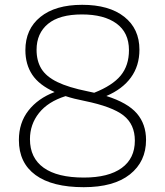

<svg xmlns="http://www.w3.org/2000/svg" viewBox="-20 -769 686 798"><path d="M328 9Q197 9 127.8 -41.5Q58.5 -92 58.5 -187Q58.5 -258.5 98 -309.2Q137.5 -360 207 -386.5Q142.5 -415.5 114 -458.5Q85.5 -501.5 85.5 -560.5Q85.5 -648 147.8 -698.5Q210 -749 321.5 -749Q433.5 -749 496.5 -699.2Q559.5 -649.5 559.5 -562.5Q559.5 -495.5 524.2 -447Q489 -398.5 422 -370Q510.5 -342 548.8 -297.5Q587 -253 587 -187.5Q587 -97.5 520 -44.2Q453 9 328 9ZM344 -389.5Q358 -387 371.5 -383.5Q447.5 -413.5 481.8 -455.2Q516 -497 516 -560.5Q516 -633.5 464.2 -671.2Q412.5 -709 320.5 -709Q227 -709 179.5 -669.8Q132 -630.5 132 -562Q132 -516 151.8 -483.5Q171.5 -451 218 -428.2Q264.5 -405.5 344 -389.5ZM104.5 -190.5Q104.5 -112.5 161.5 -71.8Q218.5 -31 328.5 -31Q431 -31 485.8 -70.8Q540.5 -110.5 540.5 -184.5Q540.5 -252 493.5 -289Q446.5 -326 331.5 -349.5Q287.5 -358 252.5 -369.5Q179.5 -346.5 142 -299.2Q104.5 -252 104.5 -190.5Z"/></svg>

Font: Encode Sans SemiExpanded SemiExpanded ExtraLight
Style: Regular
Weight: 200
Width: 6
Designer: Multiple Designers
Foundry: Impallari Type
Version: Version 3.000; ttfautohint (v1.8.3) -l 8 -r 50 -G 200 -x 14 